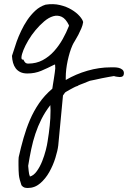

<svg xmlns="http://www.w3.org/2000/svg" viewBox="-20 -438 632 948"><path d="M85.9 476.6Q81.1 461.9 77.6 449.2Q74.2 436.5 73.2 425.3Q72.3 414.1 71.8 402.8Q71.3 391.6 71.3 376Q71.3 374 71.3 368.7Q71.3 363.3 71.3 356.9Q71.3 350.6 71.8 345.2Q72.3 339.8 72.3 337.9Q83 290 96.2 243.7Q109.4 197.3 127.9 153.8Q146.5 110.4 172.9 71.8Q199.2 33.2 238.3 0Q239.3 -4.9 241.2 -19.5Q243.2 -34.2 246.1 -49.8Q249 -65.4 250.5 -79.6Q252 -93.8 252.9 -100.6Q252.9 -102.5 252.4 -109.9Q252 -117.2 252 -119.1H249Q214.8 -101.6 183.6 -88.4Q152.3 -75.2 115.2 -75.2Q94.7 -75.2 80.6 -82Q66.4 -88.9 57.6 -100.6Q48.8 -112.3 44.4 -127.9Q40 -143.6 39.1 -162.1L62.5 -233.4Q71.3 -257.8 84.5 -285.6Q97.7 -313.5 114.7 -338.9Q131.8 -364.3 154.3 -385.3Q176.8 -406.2 205.1 -415Q243.2 -420.9 275.9 -413.1Q308.6 -405.3 333 -390.6Q357.4 -376 372.6 -358.9Q387.7 -341.8 390.6 -329.1Q388.7 -314.5 381.8 -298.3Q375 -282.2 366.7 -266.1Q358.4 -250 350.1 -236.8Q341.8 -223.6 337.9 -214.8Q330.1 -197.3 324.2 -177.7Q318.4 -158.2 314 -137.7Q309.6 -117.2 307.1 -96.2Q304.7 -75.2 304.7 -57.6V-43Q354.5 -72.3 412.1 -88.9Q469.7 -105.5 526.4 -105.5Q533.2 -105.5 544.4 -105.5Q555.7 -105.5 565.9 -103Q576.2 -100.6 584 -94.2Q591.8 -87.9 591.8 -76.2Q591.8 -57.6 571.3 -57.6Q568.4 -57.6 557.6 -59.1Q546.9 -60.5 543 -62.5Q536.1 -61.5 519.5 -58.6Q502.9 -55.7 483.4 -51.8Q463.9 -47.9 447.3 -43.9Q430.7 -40 423.8 -39.1Q420.9 -38.1 412.6 -34.7Q404.3 -31.2 394.5 -27.3Q384.8 -23.4 375.5 -20Q366.2 -16.6 363.3 -13.7Q355.5 -11.7 345.2 -6.3Q335 -1 325.2 4.4Q315.4 9.8 308.1 14.2Q300.8 18.6 300.8 19.5L291 33.2L267.6 280.3Q264.6 305.7 253.4 341.8Q242.2 377.9 223.6 411.1Q205.1 444.3 178.2 467.3Q151.4 490.2 117.2 490.2Q107.4 490.2 100.1 487.8Q92.8 485.4 85.9 476.6ZM119.1 380.9Q120.1 389.6 121.6 406.2Q123 422.9 127.9 433.6Q146.5 428.7 162.1 406.7Q177.7 384.8 188.5 357.4Q199.2 330.1 206.1 303.2Q212.9 276.4 214.8 261.7Q218.8 239.3 221.2 219.2Q223.6 199.2 225.6 181.2Q227.5 163.1 228.5 145.5Q229.5 127.9 229.5 107.4Q229.5 104.5 229 94.2Q228.5 84 228.5 81.1Q202.1 115.2 184.6 150.4Q167 185.5 154.8 222.2Q142.6 258.8 134.3 298.3Q126 337.9 119.1 380.9ZM95.7 -143.6Q98.6 -135.7 104 -129.9Q109.4 -124 119.1 -124Q159.2 -124 190.9 -141.1Q222.7 -158.2 247.1 -185.5Q271.5 -212.9 289.6 -245.1Q307.6 -277.3 320.3 -309.6V-313.5Q304.7 -345.7 284.7 -355Q264.6 -364.3 242.7 -357.9Q220.7 -351.6 198.2 -332.5Q175.8 -313.5 155.8 -289.6Q135.7 -265.6 120.1 -239.3Q104.5 -212.9 95.7 -190.9Q86.9 -168.9 85.9 -155.3Q85 -141.6 95.7 -143.6Z"/></svg>

Font: Cedarville Cursive
Style: Regular
Weight: 400
Designer: Kimberly Geswein
Foundry: Kimberly Geswein
Version: Version 1.001 2010